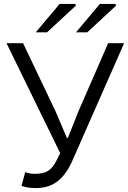

<svg xmlns="http://www.w3.org/2000/svg" viewBox="-20 -940 649 973"><path d="M89 2 108 -68Q129 -59 156 -59Q200 -59 224 -74.5Q248 -90 265 -124L285 -164L13 -721H97L261 -377L319 -241H324L378 -377L528 -721H609L346 -124Q316 -56 272 -21.5Q228 13 162 13Q139 13 123 10.5Q107 8 89 2ZM486 -920H564L569 -912L422 -776H365ZM282 -920H361L365 -912L218 -776H161Z"/></svg>

Font: Nebula Sans Book
Style: Regular
Weight: 400
Designer: Paul D. Hunt for Adobe (as Source Sans)
Foundry: Nebula Entertainment & Broadcasting LLC
Version: Version 1.010